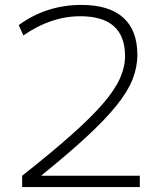

<svg xmlns="http://www.w3.org/2000/svg" viewBox="-20 -760 667 780"><path d="M70 -46Q189 -140 269.5 -211.5Q350 -283 398 -338.5Q446 -394 467 -441Q488 -488 488 -532Q488 -694 306 -694Q187 -694 75 -616L56 -658Q168 -740 311 -740Q423 -740 480.5 -688.5Q538 -637 538 -537Q538 -487 518.5 -437.5Q499 -388 453.5 -331.5Q408 -275 333 -205.5Q258 -136 149 -48V-46H548V0H70Z"/></svg>

Font: M PLUS 2 Thin Light
Style: Regular
Weight: 300
Version: Version 1.001